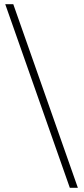

<svg xmlns="http://www.w3.org/2000/svg" viewBox="-20 -730 397 910"><path d="M4.9 -710H43L349.1 160.2H311Z"/></svg>

Font: Source Sans Pro Light
Style: Regular
Weight: 300
Designer: Paul D. Hunt
Foundry: Adobe Systems Incorporated
Version: Version 2.020;PS 2.0;hotconv 1.0.86;makeotf.lib2.5.63406